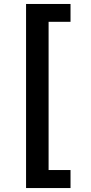

<svg xmlns="http://www.w3.org/2000/svg" viewBox="-20 -804 454 957"><path d="M109.9 133.3V-784.2H331.5V-695.3H222.2V43.5H331.5V133.3Z"/></svg>

Font: Comme SemiBold
Style: Regular
Weight: 600
Version: Version 1.000;gftools[0.9.27]